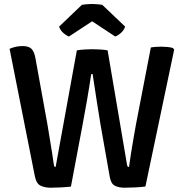

<svg xmlns="http://www.w3.org/2000/svg" viewBox="-20 -916 901 942"><path d="M27 -676.5Q42.5 -683.5 58.8 -686.8Q75 -690 91 -690Q120.5 -690 134.5 -676.5Q148.5 -663 154.5 -627L213 -304Q217.5 -276.5 223.5 -240Q229.5 -203.5 235.2 -168.2Q241 -133 244 -109Q245.5 -100.5 247.2 -98.8Q249 -97 253 -97L357 -669Q374 -672 395.2 -673.2Q416.5 -674.5 432.5 -674.5Q450 -674.5 471.5 -673.2Q493 -672 508 -669L603 -109Q604.5 -100.5 606.5 -98.8Q608.5 -97 613 -97Q617 -127.5 623 -165.2Q629 -203 635.5 -240Q642 -277 647 -305L720 -683Q732.5 -685.5 746.5 -686.2Q760.5 -687 772.5 -687Q786.5 -687 801.5 -685.5Q816.5 -684 828.5 -680.5L834.5 -672.5L693.5 -1Q672.5 2 642.8 3.5Q613 5 590 5Q564 5 544 -4.5Q524 -14 518 -51L472.5 -308.5Q464 -360 453.8 -425.8Q443.5 -491.5 434.5 -552.5H427.5Q418.5 -491.5 407.2 -426Q396 -360.5 386 -308.5L328 -0.5Q307 2 279 3.5Q251 5 228.5 5Q200.5 5 179.5 -4.8Q158.5 -14.5 151 -51.5ZM481.5 -892.5 594 -785.5Q588 -767.5 573 -754.2Q558 -741 545 -737L432 -811.5L318.5 -737Q306 -741 290.8 -754.2Q275.5 -767.5 270 -785.5L382 -892.5Q392.5 -894 405.5 -895.2Q418.5 -896.5 432 -896.5Q445.5 -896.5 458.2 -895.2Q471 -894 481.5 -892.5Z"/></svg>

Font: Signika Light Medium
Style: Regular
Weight: 500
Version: Version 2.003;gftools[0.9.32]